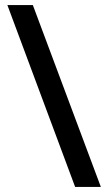

<svg xmlns="http://www.w3.org/2000/svg" viewBox="-20 -734 424 754"><path d="M109 -714 376 0H275L9 -714Z"/></svg>

Font: Noto Sans Ethiopic Medium
Style: Regular
Weight: 500
Designer: Monotype Design Team
Foundry: Monotype Imaging Inc.
Version: Version 2.102; ttfautohint (v1.8.4.7-5d5b)